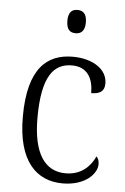

<svg xmlns="http://www.w3.org/2000/svg" viewBox="-54 -788 544 837"><g transform="rotate(5 218.0 -369.5)"><path d="M251 -647C274 -647 292 -659 292 -698C292 -737 274 -749 251 -749C228 -749 211 -737 211 -698C211 -659 228 -647 251 -647ZM252 10C351 10 401 -46 401 -86C401 -102 397 -112 389 -120C368 -74 328 -35 261 -35C169 -35 118 -111 118 -265C118 -450 170 -506 248 -506C317 -506 342 -456 342 -393C380 -393 400 -406 400 -440C400 -503 335 -544 249 -544C137 -544 54 -478 54 -264C54 -69 138 10 252 10Z"/></g></svg>

Font: Noto Serif Sinhala SemiCondensed Light
Style: Regular
Weight: 300
Width: 4
Designer: Jelle Bosma - Monotype Design Team
Foundry: Monotype Imaging Inc.
Version: Version 2.007